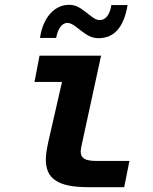

<svg xmlns="http://www.w3.org/2000/svg" viewBox="-20 -780 642 804"><path d="M392.6 -620.1Q375.5 -620.1 359.6 -626.5Q343.8 -632.8 324.2 -647.9L300.3 -666Q299.3 -667 297.9 -668Q277.3 -684.1 262.2 -684.1Q245.6 -684.1 232.9 -667.2Q220.2 -650.4 215.3 -621.1H147.5Q151.9 -652.8 162.8 -678.5Q173.8 -704.1 189.7 -722.2Q205.6 -740.2 225.8 -750Q246.1 -759.8 269.5 -759.8Q277.8 -759.8 285.4 -758.3Q293 -756.8 301 -753.7Q309.1 -750.5 318.1 -744.6Q327.1 -738.8 338.4 -730L363.3 -710.9Q382.3 -695.8 397.5 -695.8Q416 -695.8 428.7 -711.9Q441.4 -728 446.3 -758.8H514.2Q491.2 -620.1 392.6 -620.1ZM355 3.9Q302.7 3.9 268.6 -2.9Q234.4 -9.8 213.4 -23.9Q190.4 -39.1 181.2 -61.3Q171.9 -83.5 171.9 -111.8Q171.9 -120.1 172.6 -127.2Q173.3 -134.3 174.3 -142.6Q175.3 -148.4 177 -158.9Q178.7 -169.4 181.2 -181.2L239.7 -437H124.5L145.5 -546.9H403.3L322.3 -174.3Q320.8 -168.5 320.3 -165.8Q319.8 -163.1 319.8 -161.9Q319.8 -160.6 319.8 -159.7Q319.8 -158.7 319.3 -156.7Q318.4 -152.8 318.1 -149.9Q317.9 -147 317.9 -144Q317.9 -135.7 321.3 -128.2Q324.7 -120.6 333 -115.2Q348.1 -106 386.2 -106H522L500 3.9Z"/></svg>

Font: Hack
Style: Bold Italic
Weight: 700
Italic angle: -11°
Monospace: yes
Designer: Christopher Simpkins
Foundry: Christopher Simpkins
Version: Version 2.017; ttfautohint (v1.4.1) -l 4 -r 80 -G 350 -x 0 -